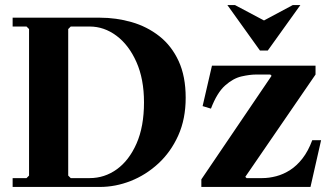

<svg xmlns="http://www.w3.org/2000/svg" viewBox="-20 -740 1315 760"><path d="M375 -670Q440 -670 501 -652.5Q562 -635 610.5 -597Q659 -559 687 -498.5Q715 -438 715 -353Q715 -269 685.5 -203.5Q656 -138 606.5 -92.5Q557 -47 497 -23.5Q437 0 375 0H30V-35H85L95 -45V-625L85 -635H30V-670ZM335 -35Q394 -35 442.5 -70Q491 -105 520.5 -172Q550 -239 550 -335Q550 -427 520 -494.5Q490 -562 441 -598.5Q392 -635 335 -635H260L250 -625V-45L260 -35ZM777 0V-30L1055 -440L1050 -445H994Q969 -445 936 -437.5Q903 -430 871 -401.5Q839 -373 815 -310L782 -320L819 -480H1229V-445L951 -40L956 -35H1018Q1045 -35 1073.5 -42.5Q1102 -50 1128.5 -67Q1155 -84 1177.5 -113Q1200 -142 1216 -185H1251L1209 0ZM1009 -540 880 -720H910L1025 -659L1139 -720H1169L1040 -540Z"/></svg>

Font: Brygada 1918
Style: Regular
Weight: 400
Designer: Mateusz Machalski | Borys Kosmynka | Przemek Hoffer
Foundry: NIEPODLEGLA 2018
Version: Version 3.006